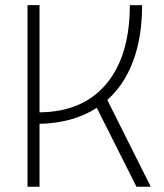

<svg xmlns="http://www.w3.org/2000/svg" viewBox="-20 -713 626 733"><path d="M85 0V-693.4H130.9V-284.2Q295.9 -285.6 385.7 -392.6Q475.6 -499.5 475.6 -693.4H522.5Q522.5 -571.8 488.5 -480.5Q454.6 -389.2 389.6 -331.5L555.7 0H501L349.6 -301.3Q259.8 -243.2 130.9 -240.2V0Z"/></svg>

Font: Cascadia Mono ExtraLight
Style: Regular
Weight: 200
Monospace: yes
Designer: Aaron Bell
Foundry: Saja Typeworks
Version: Version 2404.023; ttfautohint (v1.8.4)